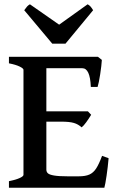

<svg xmlns="http://www.w3.org/2000/svg" viewBox="-20 -882 556 902"><path d="M22 0V-30.8Q53.7 -37.1 72 -45.4Q90.3 -53.7 90.3 -60.5V-554.2Q90.3 -560.5 72.5 -569.3Q54.7 -578.1 22 -584.5V-615.2H439.9L458.5 -600.6Q457 -574.7 450.7 -533.2Q444.3 -491.7 438.5 -473.6H406.7Q404.8 -518.6 394.8 -540Q384.8 -561.5 366.7 -561.5H197.8V-358.9H393.1L408.2 -342.8Q397.5 -324.7 385 -307.6Q372.6 -290.5 363.3 -283.7Q347.7 -298.3 327.1 -304.4Q306.6 -310.5 266.6 -310.5H197.8V-85Q197.8 -74.2 205.3 -67.6Q212.9 -61 234.4 -57.4Q255.9 -53.7 297.4 -53.7H350.6Q381.3 -53.7 399.9 -62Q418.5 -70.3 431.6 -90.3Q444.8 -110.4 459.5 -149.9L490.2 -138.7Q486.8 -98.1 480.7 -56.6Q474.6 -15.1 470.2 0ZM225.6 -676.8 93.8 -834Q101.6 -845.2 107.4 -851.6Q113.3 -857.9 120.6 -861.8L257.8 -766.1L391.6 -861.8Q399.4 -857.9 405.3 -851.3Q411.1 -844.7 417.5 -834L287.6 -676.8Z"/></svg>

Font: David Libre Medium
Style: Regular
Weight: 500
Version: Version 1.000